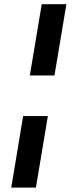

<svg xmlns="http://www.w3.org/2000/svg" viewBox="-20 -747 359 904"><path d="M88.8 -200.6H205.3L149.1 136.4H33ZM292.6 -727.3 236.5 -391.7H120.4L176.5 -727.3Z"/></svg>

Font: Inter UI Semi Bold
Style: Italic
Weight: 600
Italic angle: -9.39999°
Designer: Rasmus Andersson
Foundry: rsms
Version: 3.2;8d6f07862